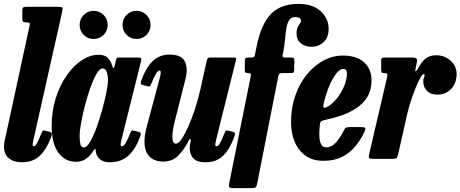

<svg xmlns="http://www.w3.org/2000/svg" viewBox="-24 -815 2362 985"><path d="M294.5 -752.5 150.5 -111Q149 -105 146.2 -91.8Q143.5 -78.5 143.5 -75Q143.5 -64.5 148.5 -64.5Q157.5 -64.5 166.8 -82.2Q176 -100 188.5 -131.5Q192.5 -141.5 195.8 -144.2Q199 -147 208 -144.5L232.5 -138.5Q242 -136 241.8 -128.8Q241.5 -121.5 238 -110.5Q212.5 -45 177.8 -13.8Q143 17.5 89 17.5Q46.5 17.5 21.5 -3Q-3.5 -23.5 -3.5 -63.5Q-3.5 -74 -0.8 -89.5Q2 -105 5 -116L126.5 -677Q130 -691.5 128 -695.8Q126 -700 114.5 -700H112.5Q98 -700 94.2 -703.8Q90.5 -707.5 90.5 -722V-761.5Q90.5 -774 95 -777Q99.5 -780 111.5 -780H271Q293 -780 296 -775.8Q299 -771.5 294.5 -752.5Z M695 -115Q673.5 -53 636 -17.8Q598.5 17.5 540 17.5Q507 17.5 489.5 2.5Q472 -12.5 468.5 -31.5Q467 -36 467 -38.8Q467 -41.5 467 -45Q465.5 -52.5 462.8 -51.2Q460 -50 454 -40.5Q441.5 -18.5 419.2 -1.8Q397 15 366 15Q308 15 274.5 -33.2Q241 -81.5 241 -167.5Q241 -245.5 262.2 -312Q283.5 -378.5 318.5 -428.5Q353.5 -478.5 396 -506.2Q438.5 -534 481.5 -534Q515.5 -534 531.2 -515.5Q547 -497 551 -479.5Q553.5 -467.5 557.8 -466.5Q562 -465.5 566 -483L570.5 -505.5Q572 -513.5 575.5 -516.8Q579 -520 589.5 -520H681Q697.5 -520 699.8 -516Q702 -512 699 -499L599 -97.5Q597.5 -93 596.2 -85.8Q595 -78.5 595 -75Q595 -64.5 601.5 -64.5Q610 -64.5 620 -80.2Q630 -96 645 -133.5Q648.5 -142.5 650.8 -144.8Q653 -147 666 -144L688.5 -138.5Q696 -136.5 697.5 -132Q699 -127.5 695 -115ZM530 -402.5Q530 -425 524 -444.5Q518 -464 502.5 -464Q487.5 -464 471.5 -436.5Q455.5 -409 440 -365.8Q424.5 -322.5 412 -274.5Q399.5 -226.5 392 -184.2Q384.5 -142 384.5 -117.5Q384.5 -92 388.5 -75.2Q392.5 -58.5 406.5 -58.5Q419 -58.5 433 -79.2Q447 -100 461 -133.8Q475 -167.5 487.2 -207.5Q499.5 -247.5 509.2 -286.2Q519 -325 524.5 -356Q530 -387 530 -402.5ZM676.5 -615Q646.5 -615 625.5 -636Q604.5 -657 604.5 -687Q604.5 -717 625.5 -738.2Q646.5 -759.5 676.5 -759.5Q706.5 -759.5 727.5 -738.2Q748.5 -717 748.5 -687Q748.5 -657 727.5 -636Q706.5 -615 676.5 -615ZM456.5 -615Q426.5 -615 405.5 -636Q384.5 -657 384.5 -687Q384.5 -717 405.5 -738.2Q426.5 -759.5 456.5 -759.5Q486.5 -759.5 507.5 -738.2Q528.5 -717 528.5 -687Q528.5 -657 507.5 -636Q486.5 -615 456.5 -615Z M701 -402Q722.5 -464.5 757.8 -499.8Q793 -535 846 -535Q906 -535 923.8 -500.5Q941.5 -466 928 -411.5L874.5 -200Q860 -144.5 860.2 -111.2Q860.5 -78 879 -78Q891.5 -78 908 -102Q924.5 -126 942.2 -166Q960 -206 976 -255Q992 -304 1003.5 -354L1036 -500.5Q1038 -509.5 1041.2 -514.8Q1044.5 -520 1056.5 -520H1167Q1181.5 -520 1185.2 -518Q1189 -516 1186 -504.5L1088 -111Q1084.5 -96.5 1081.2 -80.5Q1078 -64.5 1086.5 -64.5Q1096.5 -64.5 1105.5 -82.2Q1114.5 -100 1128 -132Q1131.5 -140.5 1134.5 -143.8Q1137.5 -147 1149 -144L1170 -139Q1179.5 -137 1180.8 -132Q1182 -127 1179 -116.5Q1157.5 -53.5 1122.5 -18Q1087.5 17.5 1031 17.5Q980 17.5 962.5 -9.2Q945 -36 950.5 -71L954.5 -92.5Q956 -101 952.2 -101.5Q948.5 -102 944.5 -94Q920.5 -47 890.5 -16.5Q860.5 14 811.5 14Q789 14 767.8 5.2Q746.5 -3.5 732.5 -25Q718.5 -46.5 717.2 -84Q716 -121.5 732.5 -179L793.5 -407Q795.5 -414 798 -424.8Q800.5 -435.5 800.5 -444.2Q800.5 -453 794.5 -453Q778.5 -453 751 -383Q748 -376 745.2 -373Q742.5 -370 731.5 -373L708 -379Q699.5 -381.5 698.5 -386.5Q697.5 -391.5 701 -402Z M1152 124.5 1261.5 -419.5Q1264 -433 1262.2 -436.5Q1260.5 -440 1249 -440H1246.5Q1237.5 -440 1234.8 -443.2Q1232 -446.5 1232 -457.5V-498Q1232 -512 1235.5 -516Q1239 -520 1252.5 -520H1262.5Q1275.5 -520 1278.8 -522.8Q1282 -525.5 1284 -535L1291.5 -572Q1314.5 -689.5 1365 -742.2Q1415.5 -795 1507 -795Q1580 -795 1621 -757.8Q1662 -720.5 1662 -666.5Q1662 -623 1636.2 -599Q1610.5 -575 1573.5 -575Q1541 -575 1518.8 -593.5Q1496.5 -612 1497.5 -645.5Q1497.5 -664.5 1503.2 -675.5Q1509 -686.5 1514.5 -693.8Q1520 -701 1520.5 -709Q1520.5 -716 1513.2 -721.8Q1506 -727.5 1491.5 -727.5Q1470 -727.5 1459.8 -712Q1449.5 -696.5 1445.2 -670.5Q1441 -644.5 1438.2 -613Q1435.5 -581.5 1429.5 -550L1426.5 -536.5Q1424.5 -527.5 1426.5 -523.8Q1428.5 -520 1438.5 -520H1470Q1480.5 -520 1483.5 -516.2Q1486.5 -512.5 1486 -499.5L1485 -457.5Q1484.5 -446 1481.5 -443Q1478.5 -440 1468.5 -440H1423.5Q1412 -440 1409 -436.8Q1406 -433.5 1403.5 -422.5L1295 128.5Q1292 142.5 1287 146.2Q1282 150 1265.5 150H1174.5Q1155.5 150 1152.2 144.5Q1149 139 1152 124.5Z M1469 -187.5Q1469 -261.5 1490.8 -324Q1512.5 -386.5 1550.2 -432.8Q1588 -479 1635.8 -504.5Q1683.5 -530 1735.5 -530Q1804 -530 1843 -496Q1882 -462 1882 -402.5Q1882 -353.5 1861 -318.8Q1840 -284 1804.8 -260.5Q1769.5 -237 1725.8 -222.2Q1682 -207.5 1636.5 -198Q1624.5 -195 1621 -189.8Q1617.5 -184.5 1616.5 -169Q1605 -59 1648.5 -59Q1677.5 -59 1700.5 -85Q1723.5 -111 1742.5 -150Q1746 -158 1751.5 -160.5Q1757 -163 1770 -163H1827.5Q1845.5 -163 1849.2 -159Q1853 -155 1846.5 -140.5Q1828 -100.5 1800.2 -66Q1772.5 -31.5 1732.2 -10.8Q1692 10 1635.5 10Q1579.5 10 1542.5 -17Q1505.5 -44 1487.2 -88.8Q1469 -133.5 1469 -187.5ZM1650 -264.5Q1677 -277 1701 -306Q1725 -335 1740.2 -370.2Q1755.5 -405.5 1756 -435.5Q1756.5 -461.5 1737 -461.5Q1713.5 -461.5 1685.5 -414.8Q1657.5 -368 1637.5 -289.5Q1633.5 -274 1635.2 -266.2Q1637 -258.5 1650 -264.5Z M1949 -520H2085.5Q2104 -520 2111 -516Q2118 -512 2114.5 -495.5L2109 -469Q2104.5 -449.5 2108.5 -449Q2112.5 -448.5 2120.5 -464Q2139 -498.5 2159.8 -515Q2180.5 -531.5 2214 -531.5Q2256 -531.5 2287.2 -504Q2318.5 -476.5 2318.5 -435Q2318.5 -388.5 2290.5 -359Q2262.5 -329.5 2220 -329.5Q2185 -329.5 2166 -349.2Q2147 -369 2147.5 -398Q2147.5 -411.5 2151 -417.5Q2154.5 -423.5 2154.5 -429.5Q2154.5 -434.5 2149.5 -434.5Q2141.5 -434.5 2125.2 -402.2Q2109 -370 2090.5 -317Q2072 -264 2058.5 -201L2019 -26Q2015.5 -10.5 2011.5 -5.2Q2007.5 0 1988.5 0H1892Q1873.5 0 1870 -4.5Q1866.5 -9 1869.5 -23L1961 -415Q1964.5 -431.5 1962.8 -435.8Q1961 -440 1948.5 -440H1946.5Q1936 -440 1933.8 -444.5Q1931.5 -449 1931.5 -463.5V-503Q1931.5 -512.5 1935 -516.2Q1938.5 -520 1949 -520Z"/></svg>

Font: Besley* Condensed
Style: Bold Italic
Weight: 700
Width: 3
Italic angle: -13°
Designer: Owen Earl
Foundry: indestructible type*
Version: Version 3.000; ttfautohint (v1.8.3)